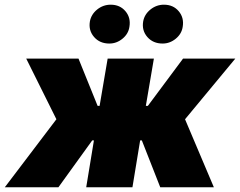

<svg xmlns="http://www.w3.org/2000/svg" viewBox="-53 -794 1017 814"><path d="M-32.7 0 186.1 -288.4 58.2 -545.5H279.8L360.8 -345.2H369.3L403.4 -545.5H599.4L565.3 -345.2H573.9L723 -545.5H944.6L731.5 -288.4L853.7 0H626.4L548.3 -198.9H541.2L508.5 0H312.5L345.2 -198.9H338.1L194.6 0ZM410.5 -609.4Q370 -609.4 345.9 -637.1Q321.7 -664.8 328.1 -703.1Q333.5 -733 358.8 -753.6Q384.2 -774.1 416.2 -774.1Q455.6 -774.1 478.9 -746.4Q502.1 -718.8 495.7 -680.4Q491.5 -650.6 466.4 -630Q441.4 -609.4 410.5 -609.4ZM636.4 -609.4Q595.9 -609.4 571.7 -637.1Q547.6 -664.8 554 -703.1Q559.3 -733 584.7 -753.6Q610.1 -774.1 642 -774.1Q681.5 -774.1 704.7 -746.4Q728 -718.8 721.6 -680.4Q717.3 -650.6 692.3 -630Q667.3 -609.4 636.4 -609.4Z"/></svg>

Font: Karasuma Gothic
Style: Italic
Weight: 900
Italic angle: -9.39999°
Designer: Rasmus Andersson / Ryoko Nishizuka
Foundry: Genbu
Version: Version 1.00